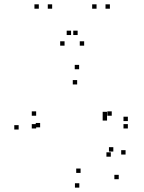

<svg xmlns="http://www.w3.org/2000/svg" viewBox="-20 -836 660 878"><path d="M523 -16.5V-36.5H503V-16.5ZM554.2 -129.3V-149.3H534.2V-129.3ZM498.2 -143V-163H478.2V-143ZM486.7 -119.5V-139.5H466.7V-119.5ZM348.5 -45.3V-65.3H328.5V-45.3ZM163.5 -253.7V-273.7H143.5V-253.7ZM332.8 -449.8V-469.8H312.8V-449.8ZM469.5 -304.7V-324.7H449.5V-304.7ZM469.5 -284.7V-304.7H449.5V-284.7ZM491 -306.8V-326.8H471V-306.8ZM145.3 -306.8V-326.8H125.3V-306.8ZM145.3 -248.5V-268.5H125.3V-248.5ZM564.7 -248.5V-268.5H544.7V-248.5ZM564.7 -282.3V-302.3H544.7V-282.3ZM341.8 -519.3V-539.3H321.8V-519.3ZM65.3 -243.7V-263.7H45.3V-243.7ZM342.7 22V2H322.7V22ZM218.5 -796.2V-816.2H198.5V-796.2ZM335 -675.8V-695.8H315V-675.8ZM305 -675.8V-695.8H285V-675.8ZM421.5 -796.2V-816.2H401.5V-796.2ZM482.5 -796.2V-816.2H462.5V-796.2ZM364.8 -627.2V-647.2H344.8V-627.2ZM275.2 -627.2V-647.2H255.2V-627.2ZM157.5 -796.2V-816.2H137.5V-796.2Z"/></svg>

Font: Monaspace Xenon Dots Var
Style: Regular
Weight: 400
Designer: Riley Cran and the Lettermatic Team
Version: Version 1.100 (Monaspace Xenon Dots)